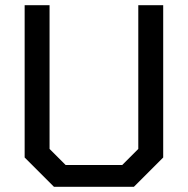

<svg xmlns="http://www.w3.org/2000/svg" viewBox="-20 -720 724 740"><path d="M75 -113V-700H171V-146L233 -84H451L513 -146V-700H609V-113L496 0H188Z"/></svg>

Font: Chakra Petch Medium
Style: Regular
Weight: 500
Designer: Katatrad Aksorn Co.,Ltd.
Foundry: Cadson Demak Co.,Ltd.
Version: Version 1.000; ttfautohint (v1.6)